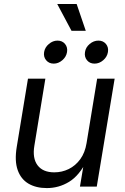

<svg xmlns="http://www.w3.org/2000/svg" viewBox="-20 -938 627 965"><path d="M215.3 7.3Q161.1 7.3 123 -15.1Q85 -37.6 68.8 -83.5Q52.7 -129.4 64 -198.7L120.6 -542.5H208L152.8 -206.1Q142.1 -143.1 168.7 -107.4Q195.3 -71.8 252.9 -71.8Q291.5 -71.8 325.4 -88.4Q359.4 -105 383.3 -137.7Q407.2 -170.4 415 -218.3L468.3 -542.5H556.2L466.3 0H381.8L403.8 -131.3H416.5Q378.9 -55.7 327.4 -24.2Q275.9 7.3 215.3 7.3ZM455.1 -618.2Q431.2 -618.2 417.2 -635.3Q403.3 -652.3 407.2 -676.3Q410.6 -700.2 430.7 -717Q450.7 -733.9 474.6 -733.9Q498.5 -733.9 512.5 -717Q526.4 -700.2 522.5 -676.3Q518.6 -652.3 498.8 -635.3Q479 -618.2 455.1 -618.2ZM250 -618.2Q226.1 -618.2 211.9 -635.3Q197.8 -652.3 201.7 -676.3Q205.6 -700.2 225.6 -717Q245.6 -733.9 269 -733.9Q293 -733.9 306.9 -717Q320.8 -700.2 316.9 -676.3Q313 -652.3 293.2 -635.3Q273.4 -618.2 250 -618.2ZM339.4 -783.2 267.6 -918H365.2L411.1 -783.2Z"/></svg>

Font: Inter 16pt
Style: Italic
Weight: 400
Italic angle: -9.3988°
Version: Version 4.001;git-66647c0bb